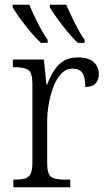

<svg xmlns="http://www.w3.org/2000/svg" viewBox="-20 -786 449 806"><path d="M36 0V-32H44Q69 -32 85 -36.5Q101 -41 108.5 -56.5Q116 -72 116 -106V-433Q116 -481 98.5 -492.5Q81 -504 41 -504H34V-536H164L175 -431H178Q189 -460 204.5 -486Q220 -512 244.5 -528.5Q269 -545 307 -545Q351 -545 373 -525.5Q395 -506 395 -475Q395 -451 381.5 -436Q368 -421 338 -421Q338 -461 326 -479.5Q314 -498 284 -498Q258 -498 238 -477.5Q218 -457 205 -423.5Q192 -390 185 -351Q178 -312 178 -275V-103Q178 -54 195 -43Q212 -32 250 -32H275V0ZM307 -606Q287 -624 263.5 -652.5Q240 -681 219.5 -709.5Q199 -738 189 -756V-766H258Q273 -732 294 -689.5Q315 -647 335 -619V-606ZM152 -606Q132 -624 108 -652.5Q84 -681 63.5 -709.5Q43 -738 33 -756V-766H103Q117 -732 138.5 -689.5Q160 -647 180 -619V-606Z"/></svg>

Font: Noto Serif SemiCondensed Light
Style: Regular
Weight: 300
Width: 4
Designer: Monotype Design Team
Foundry: Monotype Imaging Inc.
Version: Version 2.013